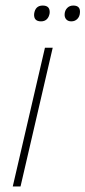

<svg xmlns="http://www.w3.org/2000/svg" viewBox="-20 -672 308 692"><path d="M128 -595Q101 -595 103 -622Q107 -652 134 -652Q161 -652 159 -625Q157 -611 149 -603Q141 -595 128 -595ZM237 -595Q225 -595 218.5 -602.5Q212 -610 213 -622Q214 -635 222.5 -643.5Q231 -652 244 -652Q271 -652 268 -625Q267 -612 258.5 -603.5Q250 -595 237 -595ZM170 -500 54 0H26L142 -500Z"/></svg>

Font: Elaine Sans ExtraLight
Style: Italic
Weight: 275
Italic angle: -13°
Designer: Wei Huang
Foundry: Wei Huang
Version: Version 2.001;December 24, 2019;FontCreator 12.0.0.2547 64-b